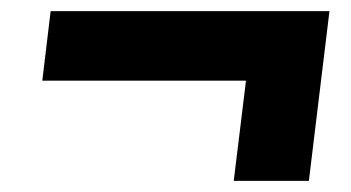

<svg xmlns="http://www.w3.org/2000/svg" viewBox="-20 -445 630 345"><path d="M422 -300H56L71 -425H572L535 -120H400Z"/></svg>

Font: Haskoy ExtraBold
Style: Italic
Weight: 800
Designer: Ertekin Erdin
Foundry: Ertekin Erdin
Version: Version 2.000; ttfautohint (v1.8.4.7-5d5b)